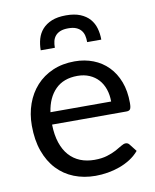

<svg xmlns="http://www.w3.org/2000/svg" viewBox="-79 -744 656 811"><g transform="rotate(-10 249.0 -338.5)"><path d="M36.6 0ZM261.2 -484.9Q304.2 -484.9 340.8 -470.7Q377.4 -456.5 404.3 -429.2Q431.2 -401.9 446.3 -362.3Q461.4 -322.8 461.4 -271.5Q461.4 -251.5 457 -244.9Q452.6 -238.3 440.9 -238.3H121.6Q122.6 -193.4 133.8 -159.9Q145 -126.5 164.8 -104.5Q184.6 -82.5 211.9 -71.5Q239.3 -60.5 272.9 -60.5Q304.2 -60.5 327.1 -67.6Q350.1 -74.7 366.5 -83.5Q382.8 -92.3 394 -99.4Q405.3 -106.4 413.6 -106.4Q418.9 -106.4 422.9 -104.2Q426.8 -102.1 429.7 -98.1L454.1 -66.9Q438 -47.9 416.3 -33.9Q394.5 -20 369.6 -11Q344.7 -2 318.1 2.4Q291.5 6.8 265.6 6.8Q215.8 6.8 173.8 -9.8Q131.8 -26.4 101.3 -58.8Q70.8 -91.3 53.7 -138.9Q36.6 -186.5 36.6 -248.5Q36.6 -298.3 52 -341.6Q67.4 -384.8 96.4 -416.7Q125.5 -448.7 167.2 -466.8Q209 -484.9 261.2 -484.9ZM262.7 -422.4Q202.6 -422.4 167.7 -387.2Q132.8 -352.1 124 -291H384.3Q384.3 -319.8 376 -344Q367.7 -368.2 352.1 -385.5Q336.4 -402.8 313.7 -412.6Q291 -422.4 262.7 -422.4ZM259.3 -682.6Q295.4 -682.6 320.3 -672.4Q345.2 -662.1 360.4 -644.8Q375.5 -627.4 382.1 -604.5Q388.7 -581.5 388.7 -555.7H328.1Q328.1 -571.3 325 -584.2Q321.8 -597.2 313.7 -606.7Q305.7 -616.2 292.5 -621.6Q279.3 -627 259.3 -627Q238.8 -627 225.3 -621.6Q211.9 -616.2 203.9 -606.7Q195.8 -597.2 192.6 -584.2Q189.5 -571.3 189.5 -555.7H128.9Q128.9 -581.5 135.5 -604.5Q142.1 -627.4 157.5 -644.8Q172.9 -662.1 197.8 -672.4Q222.7 -682.6 259.3 -682.6Z"/></g></svg>

Font: Carlito
Style: Regular
Weight: 400
Designer: Lukasz Dziedzic
Foundry: tyPoland Lukasz Dziedzic
Version: Version 1.103; Beta1; all basic design good, some composites